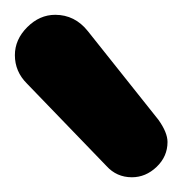

<svg xmlns="http://www.w3.org/2000/svg" viewBox="-20 -766 245 258"><path d="M157.2 -527.8Q136.7 -527.8 123 -543L16.1 -653.8Q0 -669.9 0 -691.9Q0 -712.9 16.6 -729.5Q33.2 -746.1 54.2 -746.1Q80.6 -746.1 98.1 -724.1L192.9 -605Q205.1 -587.9 205.1 -575.2Q205.1 -555.7 190.4 -541.7Q175.8 -527.8 157.2 -527.8Z"/></svg>

Font: Comic Neue
Style: Bold
Weight: 700
Designer: Craig Rozynski
Foundry: Craig Rozynski
Version: Version 2.003;hotconv 1.0.109;makeotfexe 2.5.65596